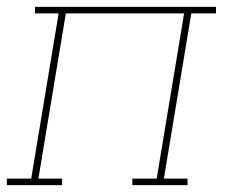

<svg xmlns="http://www.w3.org/2000/svg" viewBox="-38 -540 658 560"><path d="M-18 0V-19H53L133 -501H64V-520H592V-501H520L440 -19H509V0H348V-19H419L499 -501H154L74 -19H143V0Z"/></svg>

Font: Iosevka Etoile Thin Oblique
Style: Regular
Weight: 100
Italic angle: -9°
Designer: Belleve Invis
Foundry: Belleve Invis
Version: Version 15.5.2; ttfautohint (v1.8.4)